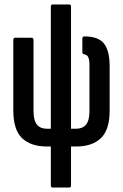

<svg xmlns="http://www.w3.org/2000/svg" viewBox="-20 -660 554 865"><path d="M218 185Q209 185 209 175V0H191Q119 0 79.5 -37.5Q40 -75 40 -163V-479Q40 -490 48 -490H122Q131 -490 131 -479V-160Q131 -117 146.5 -98.5Q162 -80 191 -80H209V-630Q209 -640 218 -640H292Q300 -640 300 -630V-80H323Q352 -80 367.5 -98.5Q383 -117 383 -160V-366Q383 -391 377.5 -402.5Q372 -414 357 -416Q351 -417 351 -426V-486Q351 -496 360 -496Q422 -496 447.5 -465Q473 -434 474 -366V-163Q474 -75 434.5 -37.5Q395 0 323 0H300V175Q300 185 292 185Z"/></svg>

Font: Sofia Sans Extra Condensed SemiBold
Style: Regular
Weight: 600
Designer: Botio Nikoltchev, Ani Petrova
Foundry: lettersoup
Version: Version 4.101